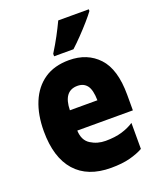

<svg xmlns="http://www.w3.org/2000/svg" viewBox="-143 -854 787 951"><g transform="rotate(-20 250.0 -378.0)"><path d="M277 10Q154 10 89.5 -63Q25 -136 25 -274Q25 -361 52 -426Q79 -491 131.5 -527Q184 -563 262 -563Q358 -563 416.5 -500.5Q475 -438 475 -303V-221H182Q184 -169 219 -147Q254 -125 297 -125Q347 -125 383.5 -136Q420 -147 447 -165V-28Q419 -12 377.5 -1Q336 10 277 10ZM327 -328Q326 -383 308.5 -406Q291 -429 258 -429Q184 -429 182 -328ZM200 -619Q225 -659 244.5 -695.5Q264 -732 280 -766H441V-757Q428 -739 404 -711.5Q380 -684 353 -656Q326 -628 302 -606H200Z"/></g></svg>

Font: Noto Sans Mono ExtraCondensed Black
Style: Regular
Weight: 900
Width: 2
Designer: Monotype Design Team
Foundry: Monotype Imaging Inc.
Version: Version 2.014